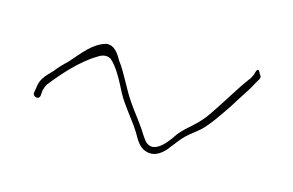

<svg xmlns="http://www.w3.org/2000/svg" viewBox="-46 -502 643 422"><g transform="rotate(15 275.5 -290.5)"><path d="M35 -233C35 -226 49 -220 51 -232L52 -244C53 -248 55 -254 58 -259C81 -288 113 -325 148 -346C155 -351 166 -356 176 -351H177C196 -336 211 -304 222 -283C236 -257 257 -235 274 -208C284 -190 291 -179 304 -174C326 -165 345 -181 356 -197L371 -216C385 -233 394 -237 410 -251C426 -265 448 -298 462 -319C475 -341 490 -361 499 -379L506 -391C508 -395 508 -398 504 -402C499 -414 495 -413 492 -398L487 -388L486 -387C465 -359 445 -324 423 -292C402 -260 381 -250 363 -228C358 -222 325 -163 298 -197C294 -202 290 -209 284 -218C274 -233 257 -254 247 -269C230 -293 214 -330 198 -350C188 -368 178 -381 161 -379C132 -371 115 -347 90 -319C80 -310 72 -301 64 -291C47 -274 39 -265 37 -245ZM423 -292Z"/></g></svg>

Font: Stray Cat
Style: ExLtCn
Weight: 200
Version: Version 1.0